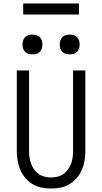

<svg xmlns="http://www.w3.org/2000/svg" viewBox="-20 -1077 590 1109"><path d="M275 12Q247 12 219.5 6.5Q192 1 168 -13.5Q144 -28 126 -49.5Q108 -71 97 -96.5Q86 -122 81.5 -149.5Q77 -177 77 -205V-670H148V-205Q148 -186 150.5 -167.5Q153 -149 159.5 -131.5Q166 -114 177 -98.5Q188 -83 203.5 -72Q219 -61 237.5 -56.5Q256 -52 275 -52Q294 -52 312.5 -56.5Q331 -61 346.5 -72Q362 -83 373 -98.5Q384 -114 390.5 -131.5Q397 -149 399.5 -167.5Q402 -186 402 -205V-670H473V-205Q473 -177 468.5 -149.5Q464 -122 453 -96.5Q442 -71 424 -49.5Q406 -28 382 -13.5Q358 1 330.5 6.5Q303 12 275 12ZM383 -763Q371 -763 359.5 -766Q348 -769 340 -777.5Q332 -786 328.5 -797Q325 -808 325 -820Q325 -832 328.5 -843Q332 -854 340 -862.5Q348 -871 359.5 -874Q371 -877 383 -877Q394 -877 405.5 -874Q417 -871 425 -862.5Q433 -854 436.5 -843Q440 -832 440 -820Q440 -808 436.5 -797Q433 -786 425 -777.5Q417 -769 405.5 -766Q394 -763 383 -763ZM167 -763Q156 -763 144.5 -766Q133 -769 125 -777.5Q117 -786 113.5 -797Q110 -808 110 -820Q110 -832 113.5 -843Q117 -854 125 -862.5Q133 -871 144.5 -874Q156 -877 167 -877Q179 -877 190.5 -874Q202 -871 210 -862.5Q218 -854 221.5 -843Q225 -832 225 -820Q225 -808 221.5 -797Q218 -786 210 -777.5Q202 -769 190.5 -766Q179 -763 167 -763ZM114 -993V-1057H436V-993Z"/></svg>

Font: Lode
Style: Regular
Weight: 400
Monospace: yes
Designer: Belleve Invis
Foundry: Belleve Invis
Version: Version 29.2.0; ttfautohint (v1.8.3)